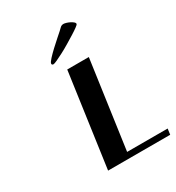

<svg xmlns="http://www.w3.org/2000/svg" viewBox="-195 -944 974 1063"><g transform="rotate(-30 292.0 -412.5)"><path d="M579 1H182L266 -597H404L325 -36H584ZM437 -789Q436 -785 421 -774Q406 -763 383.5 -749Q361 -735 334.5 -719Q308 -703 283 -690Q258 -677 239.5 -668.5Q221 -660 215 -660Q204 -660 205 -670Q206 -678 223 -696.5Q240 -715 262 -735.5Q284 -756 305 -774.5Q326 -793 335 -801Q344 -809 352.5 -817.5Q361 -826 374 -826Q380 -826 390.5 -823Q401 -820 412 -814.5Q423 -809 430.5 -802.5Q438 -796 437 -789Z"/></g></svg>

Font: Gamine
Style: Bold Italic
Weight: 700
Designer: Tapiwanashe Sebastian Garikayi
Version: Version 1.000